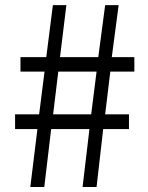

<svg xmlns="http://www.w3.org/2000/svg" viewBox="-20 -744 589 764"><path d="M100.6 0 128.9 -230.5H40V-289.1H135.7L157.2 -459H61.5V-516.6H164.1L190.4 -723.6H244.1L218.8 -516.6H371.1L398.4 -723.6H452.1L424.8 -516.6H514.6V-459H418.9L398.4 -289.1H493.2V-230.5H390.6L364.3 0H308.6L335.9 -230.5H183.6L156.2 0ZM191.4 -289.1H342.8L364.3 -459H211.9Z"/></svg>

Font: Gen Shin Gothic Normal
Style: Regular
Weight: 300
Designer: [Source Han Sans]
Ryoko NISHIZUKA  (kana & ideographs); Paul D. Hunt (Latin, Greek & Cyrillic); Wenlong ZHANG  (bopomofo
Version: Version 1.002.20150607